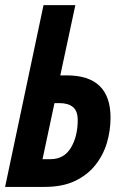

<svg xmlns="http://www.w3.org/2000/svg" viewBox="-22 -734 488 754"><path d="M-2 0 148.9 -713.9H273.9L214.8 -438H240.2Q412.1 -438 412.1 -272Q412.1 -220.7 397.5 -172.1Q382.8 -123.5 351.6 -84.7Q320.3 -45.9 271.5 -22.9Q222.7 0 153.8 0ZM145 -108.9H175.8Q229.5 -108.9 256.3 -153.6Q283.2 -198.2 283.2 -262.2Q283.2 -298.3 264.4 -313.7Q245.6 -329.1 210.9 -329.1H191.9Z"/></svg>

Font: Open Sans Condensed
Style: Bold Italic
Weight: 700
Width: 3
Italic angle: -12°
Designer: Monotype Design Team
Foundry: Monotype Imaging Inc.
Version: Version 3.003; ttfautohint (v1.8.4)